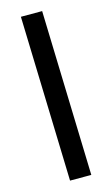

<svg xmlns="http://www.w3.org/2000/svg" viewBox="-112 -750 463 794"><g transform="rotate(-15 119.5 -353.5)"><path d="M85 0H176L155 -707H64Z"/></g></svg>

Font: Noto Sans Arabic ExtCond Med
Style: Regular
Weight: 500
Width: 2
Designer: Monotype Design Team, Nadine Chahine, Nizar Qandah and Khaled Hosny
Foundry: Monotype Imaging Inc.
Version: Version 2.012